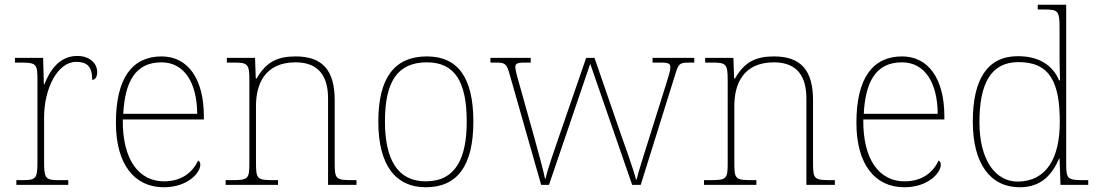

<svg xmlns="http://www.w3.org/2000/svg" viewBox="-20 -780 4628 810"><path d="M49 0H268V-20H233C173 -20 166 -24 166 -98V-284C166 -407 223 -519 301 -519C346 -519 369 -501 369 -443C383 -443 390 -458 390 -476C390 -514 357 -544 306 -544C230 -544 190 -482 167 -424H165L162 -536H43V-516H61C134 -516 138 -512 138 -442V-98C138 -24 131 -20 71 -20H49Z M671 10C772 10 825 -51 825 -85C825 -94 822 -99 816 -103C793 -54 748 -15 672 -15C568 -15 496 -103 498 -276H840V-290C840 -448 772 -542 662 -542C538 -542 469 -451 469 -262C469 -87 547 10 671 10ZM812 -300H500C507 -432 549 -517 661 -517C759 -517 811 -429 812 -300Z M932 0H1153V-20H1137C1064 -20 1060 -24 1060 -94V-334C1060 -423 1096 -517 1227 -517C1328 -517 1364 -454 1364 -365V0H1484V-20H1469C1396 -20 1392 -24 1392 -94V-357C1392 -482 1342 -542 1227 -542C1153 -542 1103 -520 1063 -449H1059L1056 -536H937V-516H965C1025 -516 1032 -511 1032 -442V-94C1032 -24 1028 -20 955 -20H932Z M1776 10C1908 10 1977 -79 1977 -267C1977 -459 1907 -542 1781 -542C1646 -542 1576 -454 1576 -267C1576 -79 1652 10 1776 10ZM1776 -15C1657 -15 1604 -108 1604 -267C1604 -433 1655 -517 1781 -517C1897 -517 1949 -438 1949 -267C1949 -115 1904 -15 1776 -15Z M2131 -463 2263 0H2296L2470 -511L2647 0H2683L2829 -467C2842 -510 2846 -516 2887 -516H2909V-536H2733V-516H2770C2804 -516 2808 -509 2808 -496C2808 -481 2800 -456 2791 -428L2721 -205C2696 -124 2673 -56 2666 -23H2663C2654 -61 2613 -175 2596 -223L2488 -536H2453L2339 -206C2322 -157 2288 -60 2282 -27H2279C2273 -60 2247 -152 2234 -200L2171 -425C2165 -445 2154 -485 2154 -496C2154 -509 2158 -516 2192 -516H2219V-536H2049V-516H2072C2113 -516 2118 -510 2131 -463Z M2950 0H3171V-20H3155C3082 -20 3078 -24 3078 -94V-334C3078 -423 3114 -517 3245 -517C3346 -517 3382 -454 3382 -365V0H3502V-20H3487C3414 -20 3410 -24 3410 -94V-357C3410 -482 3360 -542 3245 -542C3171 -542 3121 -520 3081 -449H3077L3074 -536H2955V-516H2983C3043 -516 3050 -511 3050 -442V-94C3050 -24 3046 -20 2973 -20H2950Z M3795 10C3896 10 3949 -51 3949 -85C3949 -94 3946 -99 3940 -103C3917 -54 3872 -15 3796 -15C3692 -15 3620 -103 3622 -276H3964V-290C3964 -448 3896 -542 3786 -542C3662 -542 3593 -451 3593 -262C3593 -87 3671 10 3795 10ZM3936 -300H3624C3631 -432 3673 -517 3785 -517C3883 -517 3935 -429 3936 -300Z M4282 10C4371 10 4418 -41 4448 -111H4450L4454 0H4571V-20H4555C4482 -20 4478 -24 4478 -94V-760H4358V-740H4383C4443 -740 4450 -736 4450 -662V-543C4450 -515 4451 -478 4452 -441H4448C4421 -505 4363 -543 4274 -543C4144 -543 4084 -443 4084 -267C4084 -88 4159 10 4282 10ZM4276 -14C4181 -12 4112 -103 4112 -264C4112 -426 4159 -518 4277 -518C4410 -518 4451 -432 4451 -265C4451 -112 4394 -16 4276 -14Z"/></svg>

Font: Noto Serif Malayalam Thin
Style: Regular
Weight: 100
Designer: Indian type Foundry, Jelle Bosma, Monotype Design Team
Foundry: Monotype Imaging Inc.
Version: Version 2.104